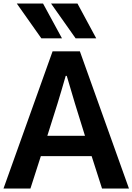

<svg xmlns="http://www.w3.org/2000/svg" viewBox="-24 -1080 759 1100"><path d="M72.3 -1059.6H222.7L331.1 -860.4H212.9ZM268.6 -1059.6H419.9L527.3 -860.4H409.2ZM247.1 -301.8H462.9L405.3 -487.3Q385.7 -551.8 358.4 -645.5H352.5Q344.7 -617.2 328.6 -563.5Q312.5 -509.8 305.7 -487.3ZM-3.9 0 277.3 -786.1H433.6L714.8 0H560.5L501 -185.5H210L150.4 0Z"/></svg>

Font: Gothic A1 ExtraBold
Style: Regular
Weight: 800
Designer: HanYang I&C Co.,Ltd.
Foundry: HanYang I&C Co.,Ltd.
Version: Version 2.50